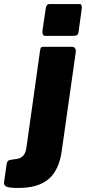

<svg xmlns="http://www.w3.org/2000/svg" viewBox="-115 -762 426 952"><path d="M191 -13Q178 81 126.5 125.5Q75 170 -24 170Q-69 170 -83 163.5Q-97 157 -95 142L-82 51Q-81 44 -77.5 38.5Q-74 33 -65 31L-26 25Q-12 22 0 10Q12 -2 16 -30L84 -514Q86 -524 89 -527Q92 -530 101 -530H244Q252 -530 257 -522.5Q262 -515 261 -506L191 -13ZM275 -606Q273 -592 266.5 -588Q260 -584 244 -584H110Q100 -584 97 -592.5Q94 -601 96 -613L112 -721Q115 -742 131 -742H280Q287 -742 289.5 -734Q292 -726 290 -717Z"/></svg>

Font: Libre Franklin Thin ExtraBold
Style: Italic
Weight: 800
Italic angle: -8°
Version: Version 2.000